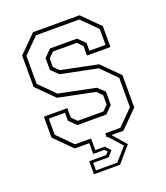

<svg xmlns="http://www.w3.org/2000/svg" viewBox="-156 -807 943 1088"><g transform="rotate(-20 315.5 -263.0)"><path d="M221 174.5V96H323.5L338.5 80L323.5 65H256.5V0H169L66 -103V-229H207.5V-172L238 -141.5H393L423.5 -172V-229L393 -259.5L172 -304.5L69 -407.5V-597L172 -700H452.5L555.5 -597V-471H414V-528L383.5 -558.5H241L210 -528V-476.5L241 -446L462 -401L565 -298V-103L462 0H390.5L460 80L378.5 174.5ZM239 158H367.5L436.5 80L367.5 3H360.5V-21.5H451.5L542.5 -113V-289.5L453 -380L231 -425L188.5 -466.5V-538L231 -580.5H394L436 -539V-492H533.5V-588L443 -678H182L91 -587V-418L182.5 -326L404 -280.5L445 -242.5V-162L402.5 -119.5H228L186 -161V-209H88.5V-112L178.5 -21.5H275V48.5H332L361 80L332 112.5H239Z"/></g></svg>

Font: Tourney Expanded ExtraLight
Style: Regular
Weight: 200
Width: 7
Designer: Tyler Finck
Foundry: Etcetera Type Co
Version: Version 1.010; ttfautohint (v1.8.3)